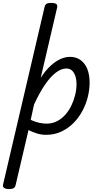

<svg xmlns="http://www.w3.org/2000/svg" viewBox="-38 -910 693 1320"><path d="M22 390Q4 390 -8.5 382.5Q-21 375 -17 359L268 -860Q272 -878 282 -884Q292 -890 312 -890Q341 -890 350 -881.5Q359 -873 354 -855L242 -375Q275 -426 309.5 -457.5Q344 -489 377.5 -504Q411 -519 443 -519Q505 -519 541.5 -472Q578 -425 578 -341Q578 -293 565.5 -243Q553 -193 528 -146.5Q503 -100 466.5 -63.5Q430 -27 383 -5Q336 17 278 17Q248 17 217.5 8Q187 -1 158 -16L69 364Q66 377 55.5 383.5Q45 390 22 390ZM173 -86Q204 -72 230.5 -66Q257 -60 282 -60Q322 -60 354.5 -77Q387 -94 412 -122.5Q437 -151 453.5 -186Q470 -221 479 -258.5Q488 -296 488 -330Q488 -363 480 -387Q472 -411 457 -425Q442 -439 418 -439Q384 -439 347 -411.5Q310 -384 272 -329Q234 -274 196 -191Z"/></svg>

Font: Playwrite AT
Style: Italic
Weight: 400
Italic angle: -13.0072°
Designer: Veronika Burian, José Scaglione
Foundry: TypeTogether
Version: Version 1.002